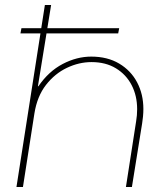

<svg xmlns="http://www.w3.org/2000/svg" viewBox="-20 -750 674 770"><path d="M62 -616 66 -637H458L454 -616ZM46 0 160 -730H185L132 -404H134Q175 -464 231.5 -493.5Q288 -523 346 -523Q411 -523 458 -495Q505 -467 530 -419.5Q555 -372 555 -313Q555 -299 553.5 -282.5Q552 -266 550 -255L509 0H485L526 -264Q528 -276 529 -288Q530 -300 530 -312Q530 -366 508 -408.5Q486 -451 445 -476Q404 -501 347 -501Q297 -501 248.5 -478Q200 -455 164.5 -409.5Q129 -364 118 -295L72 0Z"/></svg>

Font: MuseoModerno Thin
Style: Italic
Weight: 100
Italic angle: -9°
Designer: Pablo Cosgaya, Héctor Gatti, Marcela Romero, and the Authors of The MuseoModerno Project.
Foundry: Omnibus-Type Team
Version: Version 1.003